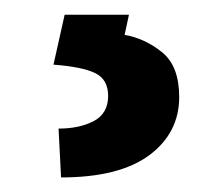

<svg xmlns="http://www.w3.org/2000/svg" viewBox="-20 -22 299 261"><path d="M67.9 -2H155.3L149.4 25.4Q177.2 30.3 200.4 49.1Q223.6 67.9 223.6 109.9Q223.6 158.7 182.9 189Q142.1 219.2 63 219.2L59.6 152.8Q87.9 152.8 107.4 142.6Q127 132.3 127 108.4Q127 85.9 109.4 77.4Q91.8 68.8 52.7 65.9Z"/></svg>

Font: Vazirmatn RD Medium
Style: Regular
Weight: 500
Designer: Saber Rastikerdar
Foundry: Saber Rastikerdar
Version: Version 33.003